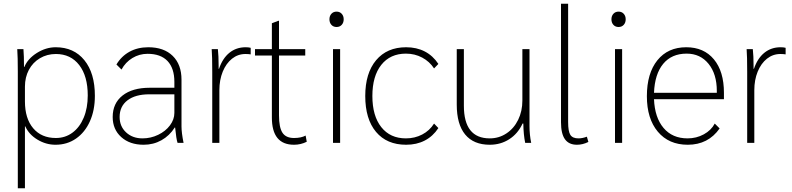

<svg xmlns="http://www.w3.org/2000/svg" viewBox="-20 -762 4224 1024"><path d="M75 -380Q75 -457 72 -500H105Q108 -466 108 -405H110Q128 -449 176.5 -479.5Q225 -510 277 -510Q374 -510 430 -441Q486 -372 486 -251Q486 -174 459.5 -115Q433 -56 385.5 -23Q338 10 276 10Q225 10 179.5 -17.5Q134 -45 115 -88H113V242H75ZM448 -253Q448 -356 402.5 -415Q357 -474 278 -474Q231 -474 193 -451.5Q155 -429 134 -389.5Q113 -350 113 -300V-221Q113 -130 157 -78Q201 -26 278 -26Q328 -26 366.5 -54.5Q405 -83 426.5 -134.5Q448 -186 448 -253Z M581 -138Q581 -211 633.5 -252.5Q686 -294 779 -294H910V-325Q910 -398 873.5 -436.5Q837 -475 767 -475Q723 -475 686 -452.5Q649 -430 628 -391L601 -418Q627 -462 670.5 -486Q714 -510 771 -510Q854 -510 901 -464Q948 -418 948 -337V-88Q948 -54 959 0H927Q920 -20 914 -82H912Q884 -38 841 -14Q798 10 746 10Q672 10 626.5 -31Q581 -72 581 -138ZM910 -160V-259H776Q702 -259 660 -227Q618 -195 618 -138Q618 -88 652.5 -56Q687 -24 740 -24Q784 -24 823.5 -43Q863 -62 886.5 -93.5Q910 -125 910 -160Z M1112 -378Q1112 -463 1109 -500H1142Q1146 -464 1146 -412V-395H1148Q1167 -451 1203.5 -480.5Q1240 -510 1290 -510Q1307 -510 1317 -507V-472Q1305 -474 1289 -474Q1249 -474 1217.5 -449Q1186 -424 1168 -380Q1150 -336 1150 -281V0H1112Z M1430 -135V-466H1340V-500H1430V-638L1464 -651H1468V-500H1608V-466H1468V-147Q1468 -82 1486.5 -54Q1505 -26 1548 -26Q1586 -26 1610 -39L1616 -6Q1584 10 1548 10Q1430 10 1430 -135Z M1737 -659Q1737 -677 1747.5 -688.5Q1758 -700 1775 -700Q1792 -700 1802.5 -688.5Q1813 -677 1813 -659Q1813 -641 1802.5 -629.5Q1792 -618 1775 -618Q1758 -618 1747.5 -629.5Q1737 -641 1737 -659ZM1756 -500H1794V0H1756Z M1928 -250Q1928 -372 1986 -441Q2044 -510 2146 -510Q2202 -510 2245.5 -487.5Q2289 -465 2318 -421L2295 -397Q2271 -434 2231.5 -455Q2192 -476 2145 -476Q2061 -476 2013.5 -416Q1966 -356 1966 -250Q1966 -144 2013.5 -84Q2061 -24 2145 -24Q2192 -24 2231.5 -44.5Q2271 -65 2295 -103L2318 -79Q2289 -35 2245.5 -12.5Q2202 10 2146 10Q2043 10 1985.5 -58.5Q1928 -127 1928 -250Z M2416 -204V-500H2454V-198Q2454 -24 2592 -24Q2641 -24 2681 -50.5Q2721 -77 2743.5 -123Q2766 -169 2766 -226V-500H2804V-89Q2804 -44 2813 0H2781Q2772 -43 2771 -103H2767Q2742 -49 2696 -19.5Q2650 10 2592 10Q2506 10 2461 -44.5Q2416 -99 2416 -204Z M2972 -110V-742H3010V-111Q3010 -61 3022 -42.5Q3034 -24 3065 -24Q3086 -24 3110 -33L3118 -5Q3088 10 3057 10Q3014 10 2993 -19.5Q2972 -49 2972 -110Z M3241 -659Q3241 -677 3251.5 -688.5Q3262 -700 3279 -700Q3296 -700 3306.5 -688.5Q3317 -677 3317 -659Q3317 -641 3306.5 -629.5Q3296 -618 3279 -618Q3262 -618 3251.5 -629.5Q3241 -641 3241 -659ZM3260 -500H3298V0H3260Z M3841 -233H3468Q3472 -135 3519 -79.5Q3566 -24 3647 -24Q3694 -24 3733.5 -45.5Q3773 -67 3792 -103L3818 -77Q3757 10 3648 10Q3547 10 3488.5 -59.5Q3430 -129 3430 -249Q3430 -371 3486 -440.5Q3542 -510 3640 -510Q3734 -510 3787.5 -445.5Q3841 -381 3841 -267ZM3803 -277Q3803 -367 3759 -421.5Q3715 -476 3642 -476Q3562 -476 3517 -421.5Q3472 -367 3468 -267H3803Z M3965 -378Q3965 -463 3962 -500H3995Q3999 -464 3999 -412V-395H4001Q4020 -451 4056.5 -480.5Q4093 -510 4143 -510Q4160 -510 4170 -507V-472Q4158 -474 4142 -474Q4102 -474 4070.5 -449Q4039 -424 4021 -380Q4003 -336 4003 -281V0H3965Z"/></svg>

Font: Sarabun Thin
Style: Regular
Weight: 250
Designer: Suppakit Chalermlarp | Katatrad Co.,Ltd.
Foundry: Cadson Demak Co.,Ltd.
Version: Version 1.000; ttfautohint (v1.6)